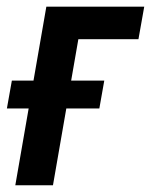

<svg xmlns="http://www.w3.org/2000/svg" viewBox="-38 -548 446 568"><path d="M388.7 -528.3 371.6 -432.1H193.8L118.7 0H7.3L99.1 -528.3ZM270.5 -309.6 255.9 -227.1H-17.6L-2.9 -309.6Z"/></svg>

Font: Roboto Condensed Medium
Style: Italic
Weight: 500
Italic angle: -12°
Designer: Christian Robertson
Foundry: Google
Version: Version 3.0; 2020